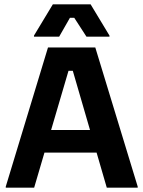

<svg xmlns="http://www.w3.org/2000/svg" viewBox="-20 -870 665 890"><path d="M138.3 0H6.7V-5L202.5 -650H421.7L618.3 -5V0H475L317.5 -541.7H297.5ZM445.8 -162.5H169.2L198.3 -267.5H416.7ZM254.2 -700H137.5V-705L225 -850H400L487.5 -705V-700H380.8L324.2 -787.5H304.2Z"/></svg>

Font: Familjen Grotesk Variable
Style: Regular
Weight: 400
Designer: Anders Wikstroem, Jonas Baeckman, Matilda Gysing, Kristian Moeller
Foundry: Familjen STHLM AB
Version: Version 2.000